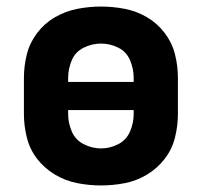

<svg xmlns="http://www.w3.org/2000/svg" viewBox="-20 -558 616 586"><path d="M288 8Q325 8 361 1Q397 -6 428.5 -25Q460 -44 482.5 -73Q505 -102 514 -138Q523 -174 523 -210V-320Q523 -357 514 -392.5Q505 -428 482.5 -457.5Q460 -487 428.5 -505.5Q397 -524 361 -531Q325 -538 288 -538Q252 -538 216 -531Q180 -524 148 -505.5Q116 -487 93.5 -457.5Q71 -428 62 -392.5Q53 -357 53 -320V-210Q53 -174 62 -138Q71 -102 93.5 -73Q116 -44 148 -25Q180 -6 216 1Q252 8 288 8ZM288 -105Q261 -105 235.5 -118Q210 -131 199 -157Q188 -183 188 -210V-222H388V-210Q388 -183 377 -157Q366 -131 341 -118Q316 -105 288 -105ZM388 -308H188V-320Q188 -348 199 -374Q210 -400 235.5 -412.5Q261 -425 288 -425Q316 -425 341 -412.5Q366 -400 377 -374Q388 -348 388 -320Z"/></svg>

Font: Iosevka Sparkle Extrabold
Style: Regular
Weight: 800
Designer: Belleve Invis
Foundry: Belleve Invis
Version: Version 4.5.0; ttfautohint (v1.8.3)